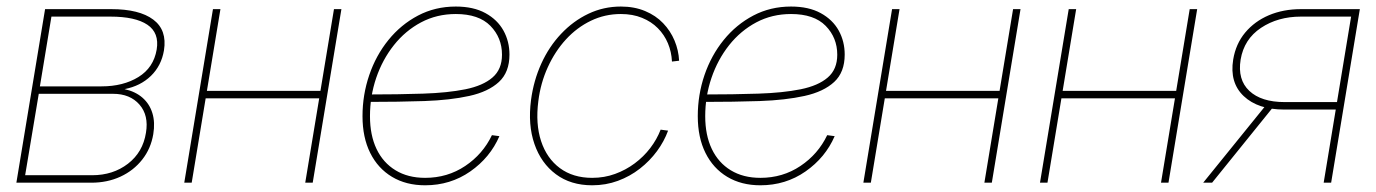

<svg xmlns="http://www.w3.org/2000/svg" viewBox="-20 -550 4143 578"><path d="M29.3 0 115.7 -522.5H314.9Q399.4 -522.5 441.4 -491Q483.4 -459.5 473.6 -398.4Q465.8 -352.1 434.3 -321.5Q402.8 -291 355 -281.7Q387.7 -274.4 408.9 -255.9Q430.2 -237.3 438.7 -209.5Q447.3 -181.6 441.4 -146Q434.1 -102.5 408.2 -69.6Q382.3 -36.6 342.8 -18.3Q303.2 0 254.9 0ZM55.7 -22.5H257.3Q320.3 -22.5 365.2 -57.1Q410.2 -91.8 419.4 -150.4Q428.2 -202.6 399.9 -235.1Q371.6 -267.6 320.3 -267.6H96.7ZM100.1 -290H285.6Q351.1 -290 396.7 -318.1Q442.4 -346.2 451.7 -400.9Q460 -451.2 423.6 -475.6Q387.2 -500 312.5 -500H134.8Z M955.6 -276.4 951.7 -253.9H591.3L595.2 -276.4ZM643.6 -522.5 557.1 0H534.7L621.1 -522.5ZM1007.8 -522.5 921.4 0H898.9L985.4 -522.5Z M1259.8 7.8Q1202.6 7.8 1160.2 -17.6Q1117.7 -43 1094.5 -89.6Q1071.3 -136.2 1071.3 -200.2Q1071.3 -264.6 1091.6 -324Q1111.8 -383.3 1149.4 -429.7Q1187 -476.1 1238.5 -503.2Q1290 -530.3 1352.1 -530.3Q1405.3 -530.3 1441.4 -510.5Q1477.5 -490.7 1495.6 -458Q1513.7 -425.3 1513.7 -385.7Q1513.7 -332.5 1481.9 -303.2Q1450.2 -273.9 1392.8 -261.2Q1335.4 -248.5 1257.6 -245.8Q1179.7 -243.2 1087.4 -243.2V-265.6Q1179.2 -265.6 1253.4 -268.1Q1327.6 -270.5 1380.9 -281.2Q1434.1 -292 1462.6 -316.7Q1491.2 -341.3 1491.2 -385.3Q1491.2 -436.5 1456.3 -472.2Q1421.4 -507.8 1352.1 -507.8Q1294.9 -507.8 1247.6 -482.7Q1200.2 -457.5 1165.8 -414.1Q1131.3 -370.6 1112.5 -315.4Q1093.8 -260.3 1093.8 -200.2Q1093.8 -143.1 1113.5 -101.6Q1133.3 -60.1 1170.7 -37.4Q1208 -14.6 1259.8 -14.6Q1327.1 -14.6 1380.4 -50.3Q1433.6 -85.9 1460.9 -143.1L1483.4 -140.1Q1455.6 -75.7 1395.8 -33.9Q1335.9 7.8 1259.8 7.8Z M1762.7 7.8Q1698.2 7.8 1653.6 -25.4Q1608.9 -58.6 1588.9 -116.5Q1568.8 -174.3 1578.6 -249Q1586.4 -307.6 1609.6 -358.6Q1632.8 -409.7 1669.2 -448.2Q1705.6 -486.8 1751.2 -508.5Q1796.9 -530.3 1849.1 -530.3Q1889.6 -530.3 1921.9 -516.8Q1954.1 -503.4 1976.3 -480.2Q1998.5 -457 2010.7 -427.7Q2022.9 -398.4 2024.4 -367.2L2002.9 -364.7Q2001.5 -394 1990.7 -419.7Q1980 -445.3 1960.4 -465.1Q1940.9 -484.9 1912.8 -496.3Q1884.8 -507.8 1849.1 -507.8Q1800.8 -507.8 1758.8 -487.5Q1716.8 -467.3 1683.8 -431.4Q1650.9 -395.5 1629.2 -347.9Q1607.4 -300.3 1600.6 -245.6Q1591.8 -177.2 1608.9 -125.2Q1626 -73.2 1665.5 -43.9Q1705.1 -14.6 1762.7 -14.6Q1799.3 -14.6 1831.5 -26.4Q1863.8 -38.1 1890.6 -58.1Q1917.5 -78.1 1937.5 -104.2Q1957.5 -130.4 1968.8 -159.7L1991.2 -156.7Q1979.5 -124.5 1957.8 -95Q1936 -65.4 1906.2 -42.2Q1876.5 -19 1840.1 -5.6Q1803.7 7.8 1762.7 7.8Z M2269 7.8Q2211.9 7.8 2169.4 -17.6Q2127 -43 2103.8 -89.6Q2080.6 -136.2 2080.6 -200.2Q2080.6 -264.6 2100.8 -324Q2121.1 -383.3 2158.7 -429.7Q2196.3 -476.1 2247.8 -503.2Q2299.3 -530.3 2361.3 -530.3Q2414.6 -530.3 2450.7 -510.5Q2486.8 -490.7 2504.9 -458Q2522.9 -425.3 2522.9 -385.7Q2522.9 -332.5 2491.2 -303.2Q2459.5 -273.9 2402.1 -261.2Q2344.7 -248.5 2266.8 -245.8Q2189 -243.2 2096.7 -243.2V-265.6Q2188.5 -265.6 2262.7 -268.1Q2336.9 -270.5 2390.1 -281.2Q2443.4 -292 2471.9 -316.7Q2500.5 -341.3 2500.5 -385.3Q2500.5 -436.5 2465.6 -472.2Q2430.7 -507.8 2361.3 -507.8Q2304.2 -507.8 2256.8 -482.7Q2209.5 -457.5 2175 -414.1Q2140.6 -370.6 2121.8 -315.4Q2103 -260.3 2103 -200.2Q2103 -143.1 2122.8 -101.6Q2142.6 -60.1 2179.9 -37.4Q2217.3 -14.6 2269 -14.6Q2336.4 -14.6 2389.6 -50.3Q2442.9 -85.9 2470.2 -143.1L2492.7 -140.1Q2464.8 -75.7 2405 -33.9Q2345.2 7.8 2269 7.8Z M3000 -276.4 2996.1 -253.9H2635.7L2639.6 -276.4ZM2688 -522.5 2601.6 0H2579.1L2665.5 -522.5ZM3052.2 -522.5 2965.8 0H2943.4L3029.8 -522.5Z M3531.7 -276.4 3527.8 -253.9H3167.5L3171.4 -276.4ZM3219.7 -522.5 3133.3 0H3110.8L3197.3 -522.5ZM3584 -522.5 3497.6 0H3475.1L3561.5 -522.5Z M3987.3 0H3964.8L4047.4 -500H3896Q3827.1 -500 3776.1 -466.1Q3725.1 -432.1 3714.8 -370.6Q3705.1 -310.1 3741 -276.4Q3776.9 -242.7 3847.2 -242.7H4015.6L4012.2 -220.2H3846.2Q3767.1 -220.2 3724.1 -260.7Q3681.2 -301.3 3692.4 -370.6Q3700.2 -418 3728.5 -451.9Q3756.8 -485.8 3800 -504.2Q3843.3 -522.5 3896.5 -522.5H4073.7ZM3628.9 0H3602.1L3793 -235.8H3819.3Z"/></svg>

Font: Inter 28pt Thin
Style: Italic
Weight: 250
Italic angle: -9.3988°
Designer: Rasmus Andersson
Foundry: rsms
Version: Version 4.001;git-66647c0bb